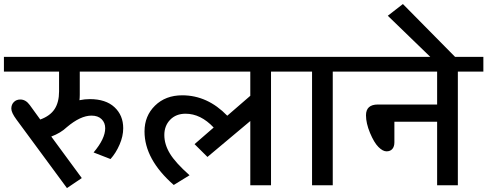

<svg xmlns="http://www.w3.org/2000/svg" viewBox="-35 -936 2462 970"><path d="M48 -332.2Q22.2 -367 22.2 -387.3Q22.2 -407.5 34.9 -420.4Q47.5 -433.3 67.7 -433.3Q95 -433.3 115.3 -405.5L168.4 -332.2Q218.4 -350.4 240.9 -385Q263.4 -419.6 263.4 -474.2V-574.3H-15.2V-648.6H648.1V-574.3H368V-457.5Q368 -443.4 366.5 -429.7Q392.8 -435.3 418.6 -435.3Q499.5 -435.3 543.5 -394.3Q587.5 -353.4 587.5 -288.2Q587.5 -247.7 569 -205.3Q550.6 -162.8 523.3 -132.5L437.8 -165.8Q496.5 -235.1 496.5 -288.2Q496.5 -316 478.3 -333.9Q460.1 -351.9 427.2 -351.9Q371.6 -351.9 302.8 -293.7Q271.5 -263.9 224 -246.2L378.2 -36.4L303.3 14.2Z M1229.5 0V-324.6L1013.1 -143.1L947.9 -207.8L1044.5 -291.7Q978.8 -361.5 902.4 -361.5Q854.4 -361.5 824.8 -331.1Q795.2 -300.8 795.2 -253.8Q795.2 -206.8 823.3 -160.3Q851.4 -113.8 922.6 -50.6L842.8 -1.5Q695.1 -130.9 695.1 -272Q695.1 -350.4 748.2 -402.4Q801.3 -454.5 885.7 -454.5Q1013.1 -454.5 1113.2 -351.4L1229.5 -452V-574.3H632.5V-648.6H1462.6V-574.3H1334.2V0Z M1541.5 0V-574.3H1432.3V-648.6H1775V-574.3H1646.1V0Z M2173.4 0V-321H1957.5V-216.9Q1957.5 -195.7 1947.2 -183.5Q1936.8 -171.4 1917.8 -171.4Q1898.9 -171.4 1876.9 -193.4Q1854.9 -215.4 1834.4 -264.4Q1814 -313.4 1814 -353.4Q1814 -408 1874.1 -408H2173.4V-574.3H1744.7V-648.6H2407V-574.3H2278.1V0Z M2283.6 -628.9H2159.3L1924.2 -856.4L2000.5 -915.6Z"/></svg>

Font: Khula SemiBold
Style: Regular
Weight: 600
Designer: Erin McLaughlin, Steve Matteson
Version: Version 1.002;PS 1.0;hotconv 1.0.72;makeotf.lib2.5.5900; ttf